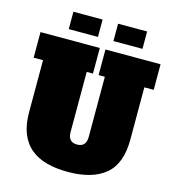

<svg xmlns="http://www.w3.org/2000/svg" viewBox="-136 -1063 1067 1188"><g transform="rotate(15 397.5 -469.0)"><path d="M478 -228V-613.8H438V-777.8H791V-613.8H731V-278.8Q731 -124.5 647.9 -55.2Q564.9 14.2 408.7 14.2Q252 14.2 171.4 -51.8Q82 -125.5 82 -278.8V-613.8H22V-777.8H401.9V-613.8H361.8V-228Q361.8 -164.1 419.9 -164.1Q478 -164.1 478 -228ZM472.2 -952.1H658.2V-840.8H472.2ZM186 -952.1H373V-840.8H186Z"/></g></svg>

Font: AlfaSlabOne-Regular
Style: Regular
Weight: 400
Designer: JM Sole
Foundry: JM Sole
Version: Version 1.001